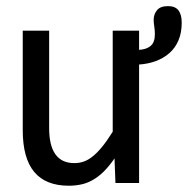

<svg xmlns="http://www.w3.org/2000/svg" viewBox="-20 -589 605 618"><path d="M427.7 -428.7V-490.2H342.8V-165C330.4 -145.2 318.8 -128.7 308.1 -115.7C297.4 -102.7 287.1 -92.4 277.3 -84.7C267.6 -77.1 258 -71.7 248.5 -68.6C239.1 -65.5 229.3 -64 219.2 -64C165.2 -64 138.2 -101.6 138.2 -176.8V-490.2H53.2V-169.9C53.2 -109.7 65.6 -64.9 90.3 -35.4C115.1 -5.9 152 8.8 201.2 8.8C215.5 8.8 229 7.4 241.7 4.6C254.4 1.9 266.8 -2.9 278.8 -9.8C290.9 -16.6 302.6 -25.6 314 -36.9C325.4 -48.1 336.9 -62.2 348.6 -79.1L351.6 0H427.7V-381.3C447.3 -382.6 465.3 -386.4 481.9 -392.6C498.5 -398.8 513 -407.3 525.4 -418.2C537.8 -429.1 547.4 -442.7 554.4 -459C561.4 -475.3 564.9 -494.3 564.9 -516.1C564.9 -533.4 561.4 -546.5 554.4 -555.7C547.4 -564.8 536.1 -569.3 520.5 -569.3C504.2 -569.3 492.5 -564.9 485.4 -556.2C478.2 -547.4 474.6 -537.1 474.6 -525.4C474.6 -518.9 475.3 -511.5 476.6 -503.2C477.9 -494.9 478.5 -486.8 478.5 -479C478.5 -461.4 474 -448.8 464.8 -441.2C455.7 -433.5 443.4 -429.4 427.7 -428.7Z"/></svg>

Font: CodeNewRoman Nerd Font Mono
Style: Regular
Weight: 400
Monospace: yes
Designer: Sam Radian
Foundry: Code New Roman
Version: Version 2.00 November 29, 2014;Nerd Fonts 3.2.1